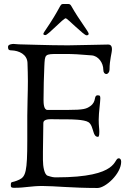

<svg xmlns="http://www.w3.org/2000/svg" viewBox="-20 -932 644 957"><path d="M196 -763C196 -758 203 -757 206 -757C220 -757 295 -841 308 -841C315 -841 398 -756 411 -756C414 -756 422 -756 422 -764C422 -774 374 -833 336 -901C330 -912 325 -912 319 -912H294C277 -912 287 -899 200 -772C198 -768 196 -765 196 -763ZM20 -699C20 -690 20 -681 36 -681C75 -680 115 -661 117 -619C118 -587 119 -557 119 -528C119 -466 116 -410 116 -355V-231C116 -78 108 -52 77 -37C35 -17 34 -33 34 -6C34 5 45 4 55 4C104 4 136 -5 191 -5C252 -5 338 5 466 5C506 5 584 -66 584 -126C584 -138 578 -143 572 -143C543 -143 580 -48 261 -48C246 -48 240 -49 218 -56C201 -61 194 -102 194 -135V-175C194 -231 196 -262 196 -319C196 -335 216 -338 237 -338C248 -338 238 -337 325 -337C329 -337 400 -337 421 -323C436 -313 440 -292 446 -274C450 -260 456 -250 468 -250C471 -250 475 -251 475 -275C475 -294 472 -302 472 -336C472 -371 480 -423 480 -441C480 -453 479 -457 467 -457C457 -457 455 -450 453 -440C451 -429 447 -415 430 -403C411 -390 400 -384 314 -384H283H241H216C198 -385 197 -417 197 -435C197 -481 199 -566 201 -602C204 -662 202 -663 272 -663H298C353 -663 372 -661 436 -656C470 -654 495 -619 495 -584C495 -570 502 -563 510 -563C518 -563 526 -573 526 -585C526 -635 538 -667 538 -687C538 -708 526 -710 519 -710C489 -710 359 -706 319 -706C220 -706 99 -711 75 -711C65 -711 56 -713 48 -713C40 -713 20 -711 20 -699Z"/></svg>

Font: OFL Sorts Mill Goudy
Style: Regular
Weight: 500
Version: Version 003.000